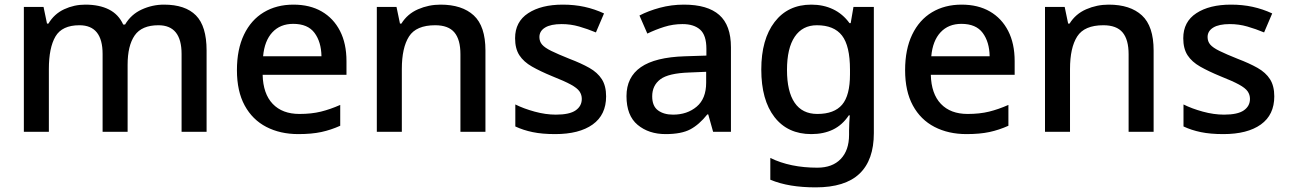

<svg xmlns="http://www.w3.org/2000/svg" viewBox="-20 -569 5565 829"><path d="M688 -549Q780 -549 826 -502.5Q872 -456 872 -351V0H764V-336Q764 -460 664 -460Q592 -460 561.5 -416Q531 -372 531 -289V0H423V-336Q423 -460 323 -460Q248 -460 219.5 -411.5Q191 -363 191 -271V0H83V-539H168L183 -467H189Q214 -509 257 -529Q300 -549 348 -549Q409 -549 450.5 -528Q492 -507 512 -463H520Q546 -507 592 -528Q638 -549 688 -549Z M1247 -549Q1318 -549 1369 -519.5Q1420 -490 1448 -435.5Q1476 -381 1476 -305V-246H1114Q1116 -164 1157.5 -120.5Q1199 -77 1273 -77Q1325 -77 1365.5 -87Q1406 -97 1449 -116V-26Q1409 -8 1367.5 1Q1326 10 1268 10Q1190 10 1130 -21Q1070 -52 1036.5 -113.5Q1003 -175 1003 -266Q1003 -356 1033.5 -419.5Q1064 -483 1119 -516Q1174 -549 1247 -549ZM1246 -466Q1190 -466 1156 -429.5Q1122 -393 1116 -326H1368Q1367 -388 1338 -427Q1309 -466 1246 -466Z M1882 -549Q1975 -549 2025.5 -502.5Q2076 -456 2076 -351V0H1968V-335Q1968 -398 1942 -429Q1916 -460 1859 -460Q1777 -460 1746 -411.5Q1715 -363 1715 -271V0H1607V-539H1692L1707 -467H1713Q1739 -509 1785 -529Q1831 -549 1882 -549Z M2597 -153Q2597 -73 2539 -31.5Q2481 10 2377 10Q2321 10 2280 1.5Q2239 -7 2205 -23V-118Q2241 -100 2288.5 -87Q2336 -74 2380 -74Q2439 -74 2465.5 -92.5Q2492 -111 2492 -142Q2492 -160 2482 -174.5Q2472 -189 2444.5 -204Q2417 -219 2364 -240Q2313 -261 2277 -281.5Q2241 -302 2222.5 -330.5Q2204 -359 2204 -404Q2204 -475 2260.5 -512Q2317 -549 2410 -549Q2460 -549 2503.5 -539.5Q2547 -530 2588 -511L2553 -429Q2517 -444 2480.5 -454.5Q2444 -465 2405 -465Q2358 -465 2333.5 -450Q2309 -435 2309 -409Q2309 -390 2320.5 -376.5Q2332 -363 2360.5 -349Q2389 -335 2439 -315Q2489 -296 2524.5 -276Q2560 -256 2578.5 -227Q2597 -198 2597 -153Z M2933 -549Q3035 -549 3085.5 -504.5Q3136 -460 3136 -365V0H3059L3038 -75H3034Q2999 -31 2960.5 -10.5Q2922 10 2854 10Q2781 10 2733 -30Q2685 -70 2685 -154Q2685 -236 2747 -279Q2809 -322 2937 -326L3030 -329V-358Q3030 -417 3003 -441Q2976 -465 2927 -465Q2886 -465 2848 -453Q2810 -441 2775 -424L2741 -502Q2779 -522 2829 -535.5Q2879 -549 2933 -549ZM2957 -256Q2866 -253 2831 -226.5Q2796 -200 2796 -153Q2796 -111 2821 -92.5Q2846 -74 2886 -74Q2947 -74 2988 -108.5Q3029 -143 3029 -212V-259Z M3483 -549Q3535 -549 3577 -529Q3619 -509 3648 -469H3653L3665 -539H3753V6Q3753 122 3691 181Q3629 240 3502 240Q3444 240 3395.5 232Q3347 224 3306 207V113Q3392 155 3509 155Q3574 155 3610 117.5Q3646 80 3646 13V-5Q3646 -18 3647 -39Q3648 -60 3649 -71H3645Q3617 -29 3576.5 -9.5Q3536 10 3483 10Q3381 10 3324 -63.5Q3267 -137 3267 -269Q3267 -399 3324.5 -474Q3382 -549 3483 -549ZM3507 -460Q3445 -460 3411.5 -410.5Q3378 -361 3378 -267Q3378 -174 3411 -125.5Q3444 -77 3509 -77Q3582 -77 3616 -117Q3650 -157 3650 -248V-268Q3650 -371 3615.5 -415.5Q3581 -460 3507 -460Z M4132 -549Q4203 -549 4254 -519.5Q4305 -490 4333 -435.5Q4361 -381 4361 -305V-246H3999Q4001 -164 4042.5 -120.5Q4084 -77 4158 -77Q4210 -77 4250.5 -87Q4291 -97 4334 -116V-26Q4294 -8 4252.5 1Q4211 10 4153 10Q4075 10 4015 -21Q3955 -52 3921.5 -113.5Q3888 -175 3888 -266Q3888 -356 3918.5 -419.5Q3949 -483 4004 -516Q4059 -549 4132 -549ZM4131 -466Q4075 -466 4041 -429.5Q4007 -393 4001 -326H4253Q4252 -388 4223 -427Q4194 -466 4131 -466Z M4767 -549Q4860 -549 4910.5 -502.5Q4961 -456 4961 -351V0H4853V-335Q4853 -398 4827 -429Q4801 -460 4744 -460Q4662 -460 4631 -411.5Q4600 -363 4600 -271V0H4492V-539H4577L4592 -467H4598Q4624 -509 4670 -529Q4716 -549 4767 -549Z M5482 -153Q5482 -73 5424 -31.5Q5366 10 5262 10Q5206 10 5165 1.5Q5124 -7 5090 -23V-118Q5126 -100 5173.5 -87Q5221 -74 5265 -74Q5324 -74 5350.5 -92.5Q5377 -111 5377 -142Q5377 -160 5367 -174.5Q5357 -189 5329.5 -204Q5302 -219 5249 -240Q5198 -261 5162 -281.5Q5126 -302 5107.5 -330.5Q5089 -359 5089 -404Q5089 -475 5145.5 -512Q5202 -549 5295 -549Q5345 -549 5388.5 -539.5Q5432 -530 5473 -511L5438 -429Q5402 -444 5365.5 -454.5Q5329 -465 5290 -465Q5243 -465 5218.5 -450Q5194 -435 5194 -409Q5194 -390 5205.5 -376.5Q5217 -363 5245.5 -349Q5274 -335 5324 -315Q5374 -296 5409.5 -276Q5445 -256 5463.5 -227Q5482 -198 5482 -153Z"/></svg>

Font: Noto Sans Nag Mundari Medium
Style: Regular
Weight: 500
Version: Version 1.000